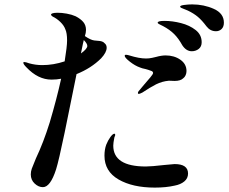

<svg xmlns="http://www.w3.org/2000/svg" viewBox="-20 -842 1040 873"><path d="M998 -739Q998 -720 987.5 -710Q977 -700 962 -700Q936 -700 919 -722Q898 -750 879.5 -765.5Q861 -781 834 -794Q823 -799 815.5 -801.5Q808 -804 803.5 -806.5Q799 -809 799 -812Q799 -817 817.5 -819.5Q836 -822 854 -822Q907 -822 952.5 -801.5Q998 -781 998 -739ZM440 -577Q395 -532 328 -505Q301 -369 274 -239.5Q247 -110 235 -72Q209 9 175 9Q155 9 137.5 -7.5Q120 -24 120 -49Q120 -62 124.5 -75Q129 -88 143 -121Q178 -195 206 -285Q238 -393 258 -484Q238 -480 214 -480Q153 -480 100 -536Q86 -550 86 -557Q86 -560 90 -560Q97 -560 113 -554Q142 -546 172 -546Q223 -546 274 -563Q285 -631 285 -658Q285 -692 277 -709Q271 -726 254.5 -742Q238 -758 219 -767Q212 -772 212 -775Q212 -784 243 -784Q261 -784 283.5 -780Q306 -776 324 -768Q347 -756 359 -741.5Q371 -727 371 -706Q371 -693 366 -678Q392 -660 409 -658Q414 -657 425 -656.5Q436 -656 443.5 -653.5Q451 -651 456 -645Q465 -638 465 -625Q465 -604 440 -577ZM897 -650Q897 -630 883.5 -619.5Q870 -609 852 -609Q827 -609 809 -636Q792 -667 772 -687Q752 -707 722 -723Q715 -727 706 -731Q697 -735 697 -739Q697 -747 728 -747Q764 -747 803 -737Q842 -727 869.5 -705.5Q897 -684 897 -650ZM377 -633Q377 -644 361 -660L357 -643L348 -599Q377 -620 377 -633ZM547 -588Q547 -593 553 -593Q557 -593 560.5 -592Q564 -591 568 -590Q613 -576 644 -576Q658 -576 671.5 -579Q685 -582 689 -583Q714 -590 733 -590Q772 -590 800 -570.5Q828 -551 828 -519Q828 -509 824 -500Q820 -491 813 -486Q801 -474 774 -474L748 -475Q716 -472 689.5 -458.5Q663 -445 627 -421Q615 -415 611 -415Q607 -415 607 -419Q607 -423 610 -427Q611 -429 636 -458Q650 -474 663 -489.5Q676 -505 676 -510Q676 -516 669.5 -519Q663 -522 654 -524.5Q645 -527 642 -528Q626 -531 617 -535Q594 -543 570.5 -561.5Q547 -580 547 -588ZM835 -53Q835 -31 818 -17Q801 -3 774 2Q735 11 684 11Q583 11 519 -26Q455 -63 455 -134Q455 -162 463 -184Q471 -204 482 -219Q493 -234 500 -234Q504 -234 504 -228Q504 -226 502.5 -223.5Q501 -221 500 -217Q495 -192 495 -180Q495 -85 643 -85Q668 -85 729 -92Q767 -96 774 -96Q835 -96 835 -53Z"/></svg>

Font: Shippori Mincho SemiBold
Style: Regular
Weight: 600
Designer: FONTDASU
Foundry: FONTDASU / Google Inc. / but / Adobe
Version: Version 3.110; ttfautohint (v1.8.3)